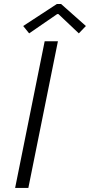

<svg xmlns="http://www.w3.org/2000/svg" viewBox="-20 -922 441 942"><path d="M54.2 0 199.2 -719.7H264.2L119.1 0ZM123 -758.3 93.8 -794.4 258.8 -902.3H279.8L401.4 -794.4L366.7 -758.3L266.6 -853H260.7Z"/></svg>

Font: Reddit Sans Light
Style: Italic
Weight: 300
Italic angle: -11.25°
Designer: Stephen Hutchings
Version: Version 1.013